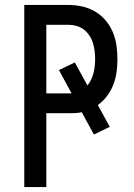

<svg xmlns="http://www.w3.org/2000/svg" viewBox="-20 -755 540 775"><path d="M78 0V-735H256Q283 -735 311 -729Q339 -723 363 -709Q387 -695 405.5 -673.5Q424 -652 435 -626Q446 -600 450 -572Q454 -544 454 -516Q454 -490 450.5 -464Q447 -438 437.5 -413.5Q428 -389 412.5 -368Q397 -347 375 -331L423 -243L359 -212L310 -302Q297 -299 283 -298.5Q269 -298 256 -298H167V0ZM269 -378 218 -472 282 -503 333 -410Q342 -421 348 -434Q354 -447 357.5 -460.5Q361 -474 362.5 -488Q364 -502 364 -516Q364 -533 362 -549.5Q360 -566 355 -582Q350 -598 340.5 -612Q331 -626 318 -636Q305 -646 288.5 -650.5Q272 -655 256 -655H167V-378Z"/></svg>

Font: Iosevka Fixed Medium
Style: Regular
Weight: 500
Monospace: yes
Designer: Belleve Invis
Foundry: Belleve Invis
Version: Version 32.3.0